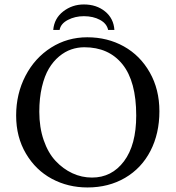

<svg xmlns="http://www.w3.org/2000/svg" viewBox="-20 -824 781 854"><path d="M689 -329.1Q689 -230 649.2 -152.8Q609.4 -75.7 536.4 -33Q463.4 9.8 369.1 9.8Q282.7 9.8 210.9 -28.6Q139.2 -66.9 95.5 -140.6Q51.8 -214.4 51.8 -310.1Q51.8 -406.7 93.3 -486.6Q134.8 -566.4 207.3 -612.3Q279.8 -658.2 368.2 -658.2Q458 -658.2 530.8 -617.7Q603.5 -577.1 646.2 -501.7Q689 -426.3 689 -329.1ZM355 -613.8Q325.2 -613.8 297.1 -604.2Q269 -594.7 242.9 -573Q216.8 -551.3 197.5 -519Q178.2 -486.8 166.5 -437.5Q154.8 -388.2 154.8 -327.1Q154.8 -257.3 174.3 -200.7Q193.8 -144 227.1 -108.4Q260.3 -72.8 301.8 -53.5Q343.3 -34.2 389.2 -34.2Q477.1 -34.2 531.5 -106.7Q585.9 -179.2 585.9 -310.1Q585.9 -461.9 524.9 -537.8Q463.9 -613.8 355 -613.8ZM216.8 -690.9Q221.2 -742.2 261.2 -773.2Q301.3 -804.2 353 -804.2Q409.2 -804.2 447.3 -773.2Q485.4 -742.2 488.8 -690.9H460.9Q455.1 -719.2 424.8 -735.6Q394.5 -752 353 -752Q314 -752 282 -735.4Q250 -718.8 245.1 -690.9Z"/></svg>

Font: Linux Biolinum
Style: Regular
Weight: 400
Designer: Philipp H. Poll
Foundry: Philipp H. Poll
Version: Version 0.6.4